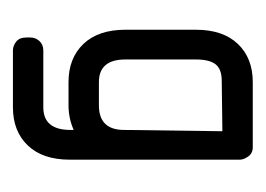

<svg xmlns="http://www.w3.org/2000/svg" viewBox="-77 -257 411 297"><g transform="rotate(90 128.5 -108.5)"><path d="M58 77Q51 77 44.5 72Q38 67 38 56V50Q38 42 43.5 36Q49 30 58 30H146Q181 30 181 -12V-17Q163 -9 143 -9H107Q70 -9 48 -32Q26 -55 26 -97V-206Q26 -248 48 -271Q70 -294 107 -294H208Q217 -294 222 -287Q227 -280 227 -274V-11Q227 31 205 54Q183 77 146 77ZM105 -246Q87 -246 79.5 -236.5Q72 -227 72 -206V-97Q72 -56 107 -56H143Q181 -56 181 -95L183 -247Z"/></g></svg>

Font: Chathura ExtraBold
Style: Regular
Weight: 800
Designer: Appaji Ambarisha Darbha
Foundry: Aditya Fonts
Version: Version 1.002 2016